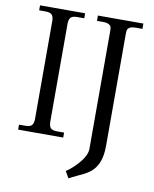

<svg xmlns="http://www.w3.org/2000/svg" viewBox="-98 -773 856 1065"><g transform="rotate(10 330.0 -241.0)"><path d="M362 218 340 180Q382 152 415 111Q448 70 448 36V-626Q448 -641 446 -649Q444 -657 433 -663.5Q422 -670 400 -670H366V-700H622V-670H584Q562 -670 551 -663.5Q540 -657 538 -649Q536 -641 536 -626V6Q536 109 480 154Q461 169 446 176.5Q431 184 404 196.5Q377 209 362 218ZM294 0H40V-28H74Q104 -28 113 -40Q122 -52 122 -74V-626Q122 -648 113 -660Q104 -672 74 -672H40V-700H294V-672H256Q226 -672 217 -660Q208 -648 208 -626V-74Q208 -52 217 -40Q226 -28 256 -28H294Z"/></g></svg>

Font: Montaga
Style: Regular
Weight: 400
Designer: Alejandra Rodriguez
Foundry: Alejandra Rodriguez
Version: Version 1.001